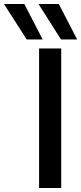

<svg xmlns="http://www.w3.org/2000/svg" viewBox="-130 -943 407 963"><path d="M66 0V-700H177V0ZM176 -745 63 -923H165L257 -745ZM4 -745 -110 -923H-8L84 -745Z"/></svg>

Font: Georama ExtraCondensed Thin Medium
Style: Regular
Weight: 500
Version: Version 1.001